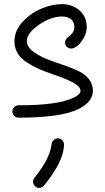

<svg xmlns="http://www.w3.org/2000/svg" viewBox="-20 -570 510 930"><path d="M260 100Q273 100 281.5 109Q290 118 290 130Q290 210 193 329Q184 340 170 340Q157 340 148.5 331Q140 322 140 310Q140 300 147 291Q223 197 230 127Q232 116 240.5 108Q249 100 260 100ZM325 -335Q313 -335 304 -343Q295 -351 295 -364Q295 -381 317.5 -397Q340 -413 340 -440Q340 -463 324 -476.5Q308 -490 280 -490Q226 -490 168 -449.5Q110 -409 110 -370Q110 -315 249 -268Q347 -236 378 -216Q430 -182 430 -130Q430 -78 363 -43Q278 0 70 0Q58 0 49 -9Q40 -18 40 -30Q40 -42 49 -51Q58 -60 70 -60Q262 -60 337 -97Q370 -113 370 -130Q370 -149 337.5 -168Q305 -187 231 -212Q149 -239 99.5 -275.5Q50 -312 50 -370Q50 -421 89.5 -464Q129 -507 181 -528.5Q233 -550 280 -550Q329 -550 364.5 -520Q400 -490 400 -440Q400 -409 384 -383.5Q368 -358 357.5 -350Q347 -342 339 -338Q333 -335 325 -335Z"/></svg>

Font: Pecita
Style: Book
Weight: 400
Width: 7
Version: Version 4.3